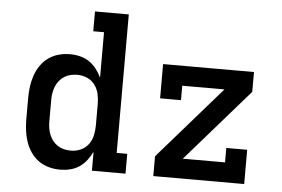

<svg xmlns="http://www.w3.org/2000/svg" viewBox="-52 -808 1304 888"><g transform="rotate(5 600.0 -363.5)"><path d="M256 8Q230 8 204 1Q178 -6 156.5 -21.5Q135 -37 120 -59Q105 -81 96.5 -106Q88 -131 84.5 -157.5Q81 -184 81 -210V-310Q81 -336 84.5 -362.5Q88 -389 96.5 -414Q105 -439 120 -461Q135 -483 156.5 -498.5Q178 -514 204 -521Q230 -528 256 -528Q280 -528 303 -522.5Q326 -517 345.5 -504Q365 -491 379.5 -472Q394 -453 404 -432V-643H354V-735H511V-92H560V0H404V-88Q394 -67 379.5 -48Q365 -29 345.5 -16Q326 -3 303 2.5Q280 8 256 8ZM299 -84Q322 -84 344 -93.5Q366 -103 380 -122Q394 -141 399 -164Q404 -187 404 -210V-310Q404 -333 399 -356Q394 -379 380 -398Q366 -417 344 -426.5Q322 -436 299 -436Q283 -436 267.5 -432.5Q252 -429 238.5 -420.5Q225 -412 215 -399.5Q205 -387 199 -372Q193 -357 190.5 -341.5Q188 -326 188 -310V-210Q188 -194 190.5 -178.5Q193 -163 199 -148Q205 -133 215 -120.5Q225 -108 238.5 -99.5Q252 -91 267.5 -87.5Q283 -84 299 -84ZM689 0V-92L982 -428H786V-361H689V-520H1111V-428L818 -92H1014V-159H1111V0Z"/></g></svg>

Font: Iosevka Etoile Semibold
Style: Regular
Weight: 600
Designer: Belleve Invis
Foundry: Belleve Invis
Version: Version 22.1.2; ttfautohint (v1.8.4)